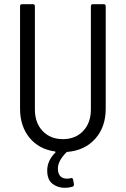

<svg xmlns="http://www.w3.org/2000/svg" viewBox="-20 -720 602 919"><path d="M425 -700H476Q486 -700 486 -690V-200Q486 -112 436 -56Q386 0 303 7Q300 7 298 9Q257 50 257 87Q257 95 258 99Q264 135 300 135Q312 135 318 133L322 132Q328 132 330 140L334 162V164Q334 171 326 174Q309 179 290 179Q256 179 231 159.5Q206 140 206 96Q206 49 245 10Q248 7 243 5Q166 -6 121 -61Q76 -116 76 -200V-690Q76 -700 86 -700H137Q147 -700 147 -690V-196Q147 -132 184 -93Q221 -54 281 -54Q341 -54 378 -93Q415 -132 415 -196V-690Q415 -700 425 -700Z"/></svg>

Font: Barlow Semi Condensed
Style: Regular
Weight: 400
Width: 4
Designer: Jeremy Tribby
Foundry: Tribby Type
Version: Version 1.408;December 10, 2018;FontCreator 11.5.0.2430 64-b